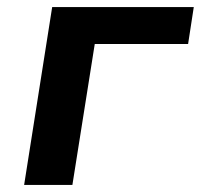

<svg xmlns="http://www.w3.org/2000/svg" viewBox="-20 -521 566 541"><path d="M48 0 127 -501H526L510 -397H247L184 0Z"/></svg>

Font: Nunito Sans 7pt
Style: Bold Italic
Weight: 700
Italic angle: -9°
Version: Version 3.101;gftools[0.9.27]